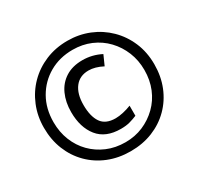

<svg xmlns="http://www.w3.org/2000/svg" viewBox="-155 -910 1142 1106"><g transform="rotate(-30 416.0 -357.0)"><path d="M431 -130Q330 -130 280 -192.5Q230 -255 230 -357Q230 -423 253.5 -474.5Q277 -526 323 -555Q369 -584 435 -584Q500 -584 558 -554L529 -489Q479 -515 436 -515Q377 -515 344.5 -473Q312 -431 312 -357Q312 -281 340.5 -239.5Q369 -198 435 -198Q458 -198 486.5 -204.5Q515 -211 540 -221V-154Q516 -144 491 -137Q466 -130 431 -130ZM416 10Q336 10 269 -17Q202 -44 152.5 -93.5Q103 -143 76 -210Q49 -277 49 -357Q49 -434 76.5 -501Q104 -568 153.5 -618Q203 -668 270 -696Q337 -724 416 -724Q492 -724 558.5 -697Q625 -670 675.5 -620.5Q726 -571 754.5 -504Q783 -437 783 -357Q783 -277 756 -210Q729 -143 679.5 -93.5Q630 -44 563 -17Q496 10 416 10ZM416 -50Q479 -50 533 -73Q587 -96 629 -137Q671 -178 694 -234Q717 -290 717 -357Q717 -421 694.5 -476.5Q672 -532 631.5 -574.5Q591 -617 536 -640.5Q481 -664 416 -664Q329 -664 260.5 -624.5Q192 -585 152.5 -516Q113 -447 113 -357Q113 -291 135.5 -235Q158 -179 198.5 -138Q239 -97 294 -73.5Q349 -50 416 -50Z"/></g></svg>

Font: Noto Sans Javanese SemiBold
Style: Regular
Weight: 600
Version: Version 2.004